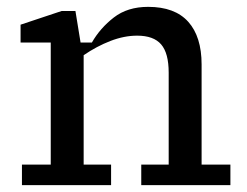

<svg xmlns="http://www.w3.org/2000/svg" viewBox="-20 -540 720 560"><path d="M44 0V-60H128V-416H40V-468L160 -508H200L215 -416H248Q272 -458 312 -489Q352 -520 412 -520Q490 -520 529 -476.5Q568 -433 568 -352V-60H652V0H392V-60H472V-328Q472 -385 450 -410.5Q428 -436 380 -436Q342 -436 302 -420.5Q262 -405 224 -379V-60H304V0Z"/></svg>

Font: Source Serif 4 Caption
Style: Regular
Weight: 400
Designer: Frank Grießhammer
Foundry: Adobe Systems Incorporated
Version: Version 4.004;hotconv 1.0.117;makeotfexe 2.5.65602